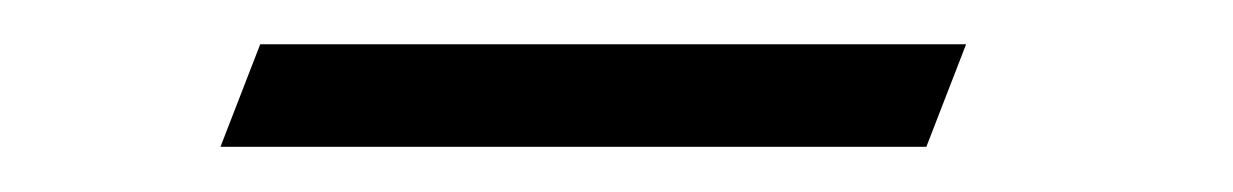

<svg xmlns="http://www.w3.org/2000/svg" viewBox="-20 -355 546 85"><path d="M95.2 -335.4H407.7L390.1 -290H77.6Z"/></svg>

Font: Petit Formal Script
Style: Regular
Weight: 400
Version: Version 1.001; ttfautohint (v0.8) -G 200 -r 50